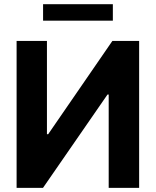

<svg xmlns="http://www.w3.org/2000/svg" viewBox="-20 -904 749 924"><path d="M205.9 -707V-258.1H211.8L520.8 -707H649.6V0H503.1V-449.1H497.4L187 0H59.9V-707ZM523.1 -804.5H187.3V-883.8H523.1Z"/></svg>

Font: Pretendard GOV Variable
Style: Regular
Weight: 400
Designer: Base glyphs from Inter by Rasmus Andersson; Hangul glyphs from Noto Sans CJK(Source Han Sans) by Jang Soo-young and Kang
Foundry: Kil Hyung-jin
Version: Version 1.307;Glyphs 3.2 (3192)